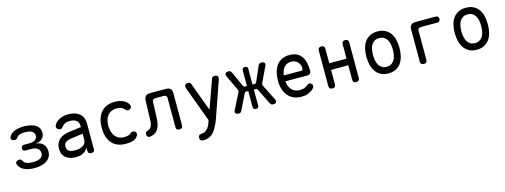

<svg xmlns="http://www.w3.org/2000/svg" viewBox="-14 -1425 6628 2519"><g transform="rotate(-15 3300.0 -165.5)"><path d="M96 -473Q116 -511 161 -532Q206 -553 270 -557Q282 -558 293.5 -558Q305 -558 317 -557Q362 -554 398 -544.5Q434 -535 459.5 -517.5Q485 -500 498.5 -474.5Q512 -449 512 -414Q512 -367 481 -336Q450 -305 399 -301V-297Q459 -292 492 -254.5Q525 -217 525 -157Q525 -120 510.5 -90.5Q496 -61 469.5 -40Q443 -19 405 -7.5Q367 4 319 7Q306 8 292.5 8Q279 8 266 7Q196 3 148 -22Q100 -47 81 -92Q75 -105 76 -116Q77 -127 83.5 -134.5Q90 -142 102 -146.5Q114 -151 130 -151Q136 -151 141 -149.5Q146 -148 150 -144.5Q154 -141 158 -135.5Q162 -130 166 -122Q177 -100 202.5 -88Q228 -76 266 -74Q279 -73 292.5 -73Q306 -73 319 -74Q371 -77 401 -98Q431 -119 431 -158Q431 -199 401 -222.5Q371 -246 319 -246H238Q218 -246 208.5 -255.5Q199 -265 199 -285Q199 -305 208.5 -314.5Q218 -324 238 -324H316Q364 -324 391 -345Q418 -366 418 -402Q418 -437 391 -456Q364 -475 317 -478Q305 -479 293.5 -479Q282 -479 270 -478Q238 -476 215 -467.5Q192 -459 181 -443Q175 -435 170 -429.5Q165 -424 160.5 -421Q156 -418 151 -416.5Q146 -415 141 -415Q125 -415 113.5 -419.5Q102 -424 96 -431.5Q90 -439 89.5 -450Q89 -461 96 -473Z M1018 -355V-375Q1018 -400 1008.5 -418Q999 -436 983 -447.5Q967 -459 946 -464.5Q925 -470 901 -470Q862 -470 836.5 -459.5Q811 -449 794 -427Q788 -419 783 -413.5Q778 -408 773.5 -404.5Q769 -401 764 -399.5Q759 -398 753 -398Q721 -398 708 -420.5Q695 -443 709 -468Q722 -492 743 -509.5Q764 -527 790 -538.5Q816 -550 844.5 -555Q873 -560 901 -560Q945 -560 983 -549.5Q1021 -539 1049 -517Q1077 -495 1092.5 -460.5Q1108 -426 1108 -378V-34Q1108 -11 1097.5 -0.5Q1087 10 1064 10Q1041 10 1030 -1Q1019 -12 1019 -35V-80Q1012 -64 1000 -48Q988 -32 968.5 -19Q949 -6 920.5 2Q892 10 852 10Q812 10 778.5 0Q745 -10 720 -30Q695 -50 681 -80.5Q667 -111 667 -152Q667 -195 681 -226.5Q695 -258 719.5 -279.5Q744 -301 777 -314Q810 -327 848 -332ZM1018 -265 853 -242Q808 -236 782.5 -218Q757 -200 757 -155Q757 -131 766.5 -116Q776 -101 792 -93Q808 -85 829 -82.5Q850 -80 874 -80Q902 -80 928 -86Q954 -92 974 -105Q994 -118 1006 -137.5Q1018 -157 1018 -185Z M1280 -274Q1280 -351 1300 -405Q1320 -459 1353.5 -493.5Q1387 -528 1432 -544Q1477 -560 1527 -560Q1565 -560 1595 -553.5Q1625 -547 1647.5 -536Q1670 -525 1686 -511Q1702 -497 1711 -482Q1725 -459 1721.5 -442Q1718 -425 1701 -415Q1683 -404 1667 -407Q1651 -410 1642 -425Q1631 -442 1604 -456Q1577 -470 1533 -470Q1497 -470 1467 -458Q1437 -446 1415.5 -422Q1394 -398 1382 -362.5Q1370 -327 1370 -279Q1370 -230 1382.5 -192.5Q1395 -155 1416.5 -130Q1438 -105 1468 -92.5Q1498 -80 1532 -80Q1558 -80 1586 -86.5Q1614 -93 1629 -108Q1641 -120 1658.5 -122Q1676 -124 1693 -110Q1699 -104 1702.5 -96.5Q1706 -89 1706 -80Q1706 -71 1701 -60.5Q1696 -50 1686 -38Q1673 -22 1655 -12.5Q1637 -3 1616.5 2Q1596 7 1574 8.5Q1552 10 1530 10Q1475 10 1429 -7Q1383 -24 1350 -58.5Q1317 -93 1298.5 -147Q1280 -201 1280 -274Z M1929 -470Q1931 -511 1950 -530.5Q1969 -550 2010 -550H2226Q2267 -550 2286.5 -530.5Q2306 -511 2306 -470V-35Q2306 -12 2295 -1Q2284 10 2261 10Q2238 10 2227 -1Q2216 -12 2216 -35V-428Q2216 -448 2206 -458Q2196 -468 2176 -468H2059Q2039 -468 2029 -458Q2019 -448 2018 -428L2012 -254Q2011 -207 2006 -164Q2001 -121 1986 -87Q1971 -53 1943 -30Q1915 -7 1868 1Q1845 5 1832.5 -6.5Q1820 -18 1820 -43Q1820 -60 1828 -69Q1836 -78 1856 -84Q1882 -92 1895 -109.5Q1908 -127 1914 -150.5Q1920 -174 1920.5 -201Q1921 -228 1922 -254Z M2653 11 2660 -9 2485 -483Q2482 -491 2480 -499Q2478 -507 2478 -515Q2478 -533 2489.5 -541.5Q2501 -550 2524 -550Q2541 -550 2550 -544.5Q2559 -539 2563 -528L2707 -138L2847 -528Q2851 -539 2860 -544.5Q2869 -550 2886 -550Q2909 -550 2920.5 -541Q2932 -532 2932 -514Q2932 -507 2930.5 -499.5Q2929 -492 2926 -483L2754 10Q2747 31 2734.5 57.5Q2722 84 2707 110.5Q2692 137 2674.5 160Q2657 183 2638 196Q2615 213 2585 221Q2555 229 2530 229Q2504 229 2492 218.5Q2480 208 2480 185V184Q2480 162 2491.5 150.5Q2503 139 2527 139Q2543 139 2559.5 133.5Q2576 128 2590 116Q2604 104 2613.5 92.5Q2623 81 2630 68.5Q2637 56 2642 42Q2647 28 2653 11Z M3108 -19Q3101 -5 3092 2.5Q3083 10 3067 10Q3036 10 3024 -5Q3012 -20 3026 -48L3133 -260Q3138 -269 3138 -279Q3138 -289 3133 -298L3037 -501Q3023 -530 3035 -545Q3047 -560 3079 -560Q3095 -560 3104 -552Q3113 -544 3120 -530L3210 -330Q3215 -321 3220.5 -316Q3226 -311 3236 -311H3262V-522Q3262 -541 3271.5 -550.5Q3281 -560 3300 -560Q3319 -560 3328.5 -550.5Q3338 -541 3338 -522V-311H3366Q3376 -311 3382 -316Q3388 -321 3392 -330L3480 -530Q3486 -544 3495.5 -552Q3505 -560 3521 -560Q3553 -560 3565 -545Q3577 -530 3563 -501L3466 -297Q3461 -288 3461 -278Q3461 -268 3466 -259L3573 -48Q3587 -20 3575.5 -5Q3564 10 3532 10Q3516 10 3507.5 3Q3499 -4 3491 -19L3390 -224Q3385 -233 3379.5 -238Q3374 -243 3364 -243H3338V-28Q3338 -9 3328.5 0.5Q3319 10 3300 10Q3281 10 3271.5 0.5Q3262 -9 3262 -28V-243H3234Q3224 -243 3218.5 -238Q3213 -233 3208 -224Z M4059 -132Q4078 -132 4090.5 -118.5Q4103 -105 4103 -88Q4103 -79 4098.5 -70.5Q4094 -62 4082 -50Q4066 -35 4048 -24Q4030 -13 4009.5 -5Q3989 3 3966.5 6.5Q3944 10 3919 10Q3861 10 3815.5 -9.5Q3770 -29 3738.5 -65.5Q3707 -102 3690 -154.5Q3673 -207 3673 -272Q3673 -329 3685.5 -381.5Q3698 -434 3725.5 -473.5Q3753 -513 3797 -536.5Q3841 -560 3905 -560Q3965 -560 4005 -539.5Q4045 -519 4069.5 -482Q4094 -445 4104.5 -395.5Q4115 -346 4115 -287Q4115 -269 4102 -254.5Q4089 -240 4068 -240H3765Q3769 -200 3782 -169.5Q3795 -139 3815 -119.5Q3835 -100 3861.5 -90Q3888 -80 3920 -80Q3965 -80 3991.5 -94Q4018 -108 4033 -120Q4041 -127 4046 -129.5Q4051 -132 4059 -132ZM3765 -320H4009Q4014 -320 4019.5 -326Q4025 -332 4025 -353Q4025 -374 4017 -395Q4009 -416 3993.5 -432.5Q3978 -449 3955.5 -459.5Q3933 -470 3905 -470Q3874 -470 3849.5 -459Q3825 -448 3807.5 -428Q3790 -408 3779.5 -380.5Q3769 -353 3765 -320Z M4338 10Q4315 10 4304 -1Q4293 -12 4293 -35V-515Q4293 -538 4304 -549Q4315 -560 4338 -560Q4361 -560 4372 -549Q4383 -538 4383 -515V-320H4617V-515Q4617 -538 4628 -549Q4639 -560 4662 -560Q4685 -560 4696 -549Q4707 -538 4707 -515V-35Q4707 -12 4696 -1Q4685 10 4662 10Q4639 10 4628 -1Q4617 -12 4617 -35V-230H4383V-35Q4383 -12 4372 -1Q4361 10 4338 10Z M5100 10Q5042 10 5000 -11.5Q4958 -33 4930 -71Q4902 -109 4888.5 -161.5Q4875 -214 4875 -276Q4875 -338 4888 -390Q4901 -442 4929 -479.5Q4957 -517 4999.5 -538.5Q5042 -560 5100 -560Q5159 -560 5201.5 -538.5Q5244 -517 5271.5 -479.5Q5299 -442 5312 -390Q5325 -338 5325 -276Q5325 -214 5311.5 -161.5Q5298 -109 5270.5 -71Q5243 -33 5200.5 -11.5Q5158 10 5100 10ZM5100 -80Q5135 -80 5160.5 -94.5Q5186 -109 5202.5 -134.5Q5219 -160 5227 -196.5Q5235 -233 5235 -276Q5235 -319 5227.5 -354.5Q5220 -390 5203.5 -415.5Q5187 -441 5161.5 -455.5Q5136 -470 5100 -470Q5064 -470 5038.5 -455.5Q5013 -441 4996.5 -415.5Q4980 -390 4972.5 -354Q4965 -318 4965 -275Q4965 -232 4973 -196Q4981 -160 4997.5 -134.5Q5014 -109 5039.5 -94.5Q5065 -80 5100 -80Z M5580 10Q5557 10 5546 -1Q5535 -12 5535 -35V-470Q5535 -511 5554.5 -530.5Q5574 -550 5615 -550H5889Q5909 -550 5919.5 -539.5Q5930 -529 5930 -509Q5930 -489 5919.5 -478.5Q5909 -468 5889 -468H5665Q5645 -468 5635 -458Q5625 -448 5625 -428V-35Q5625 -12 5614 -1Q5603 10 5580 10Z M6300 10Q6242 10 6200 -11.5Q6158 -33 6130 -71Q6102 -109 6088.5 -161.5Q6075 -214 6075 -276Q6075 -338 6088 -390Q6101 -442 6129 -479.5Q6157 -517 6199.5 -538.5Q6242 -560 6300 -560Q6359 -560 6401.5 -538.5Q6444 -517 6471.5 -479.5Q6499 -442 6512 -390Q6525 -338 6525 -276Q6525 -214 6511.5 -161.5Q6498 -109 6470.5 -71Q6443 -33 6400.5 -11.5Q6358 10 6300 10ZM6300 -80Q6335 -80 6360.5 -94.5Q6386 -109 6402.5 -134.5Q6419 -160 6427 -196.5Q6435 -233 6435 -276Q6435 -319 6427.5 -354.5Q6420 -390 6403.5 -415.5Q6387 -441 6361.5 -455.5Q6336 -470 6300 -470Q6264 -470 6238.5 -455.5Q6213 -441 6196.5 -415.5Q6180 -390 6172.5 -354Q6165 -318 6165 -275Q6165 -232 6173 -196Q6181 -160 6197.5 -134.5Q6214 -109 6239.5 -94.5Q6265 -80 6300 -80Z"/></g></svg>

Font: Maple Mono Normal
Style: Regular
Weight: 400
Monospace: yes
Designer: subframe7536
Version: Version 7.000